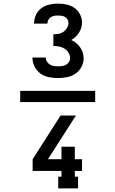

<svg xmlns="http://www.w3.org/2000/svg" viewBox="-20 -875 640 1065"><path d="M301 -442Q276 -442 250.5 -447Q225 -452 204.5 -467Q184 -482 172 -505.5Q160 -529 160 -554Q160 -555 160 -555Q160 -555 160 -556H234Q234 -555 234 -555Q234 -555 234 -555Q234 -543 240.5 -533Q247 -523 257 -517Q267 -511 278.5 -509Q290 -507 301 -507Q313 -507 324.5 -508.5Q336 -510 346 -515.5Q356 -521 362.5 -531Q369 -541 369 -552Q369 -568 360 -582.5Q351 -597 337.5 -605.5Q324 -614 308 -617Q292 -620 276 -620V-685Q291 -685 305.5 -687.5Q320 -690 332 -698.5Q344 -707 352 -720.5Q360 -734 360 -748Q360 -758 354.5 -767Q349 -776 340.5 -781Q332 -786 322 -787.5Q312 -789 302 -789Q291 -789 280.5 -787Q270 -785 261.5 -779.5Q253 -774 248 -764.5Q243 -755 243 -745Q243 -744 243 -744Q243 -744 243 -744H169Q169 -744 169 -744.5Q169 -745 169 -746Q169 -770 179.5 -792.5Q190 -815 209.5 -829.5Q229 -844 253 -849.5Q277 -855 302 -855Q325 -855 349 -850Q373 -845 392.5 -831.5Q412 -818 423.5 -796Q435 -774 435 -750Q435 -735 430.5 -720.5Q426 -706 418 -693.5Q410 -681 399 -670.5Q388 -660 375 -653Q389 -647 402 -636.5Q415 -626 424.5 -612.5Q434 -599 439 -583Q444 -567 444 -551Q444 -526 431.5 -503Q419 -480 398 -466Q377 -452 352 -447Q327 -442 301 -442ZM413 170H303V105H321V73H161V8L316 -234H401L246 8H321V-61H395V8H435V73H395V105H413ZM508 -309H92V-371H508Z"/></svg>

Font: Iosevka Slab Medium Extended
Style: Regular
Weight: 500
Width: 7
Monospace: yes
Designer: Belleve Invis
Foundry: Belleve Invis
Version: Version 11.1.1; ttfautohint (v1.8.3)